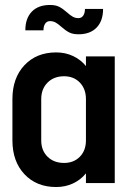

<svg xmlns="http://www.w3.org/2000/svg" viewBox="-20 -737 512 773"><path d="M326 -510H442V0H326V-39Q305 -13 274 1.5Q243 16 206 16Q127 16 78.5 -35.5Q30 -87 30 -172V-338Q30 -423 78.5 -474.5Q127 -526 206 -526Q243 -526 274 -511.5Q305 -497 326 -471ZM326 -172V-338Q326 -379 301.5 -404.5Q277 -430 238 -430Q197 -430 171.5 -404.5Q146 -379 146 -338V-172Q146 -131 171.5 -106Q197 -81 238 -81Q277 -81 301.5 -106Q326 -131 326 -172ZM395 -701Q395 -653 369 -626Q343 -599 296 -599Q273 -599 258.5 -606.5Q244 -614 227 -629Q215 -640 204.5 -646Q194 -652 181 -652Q169 -652 162 -642Q155 -632 155 -615H82Q82 -663 108 -690Q134 -717 181 -717Q204 -717 218.5 -709.5Q233 -702 250 -687Q262 -676 272.5 -670Q283 -664 296 -664Q308 -664 315 -674Q322 -684 322 -701Z"/></svg>

Font: Akshar Medium
Style: Regular
Weight: 500
Designer: Tall Chai
Foundry: Tall Chai
Version: Version 1.000